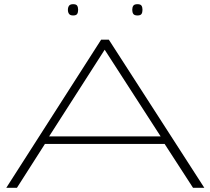

<svg xmlns="http://www.w3.org/2000/svg" viewBox="-20 -899 1007 919"><path d="M10 0 464 -709H501L958 0H904L768 -210H195L61 0ZM215 -246H749L481 -661ZM638 -825Q623 -825 618 -832.5Q613 -840 613 -852Q613 -864 618 -871.5Q623 -879 638 -879Q653 -879 657.5 -871.5Q662 -864 662 -852Q662 -840 657.5 -832.5Q653 -825 638 -825ZM330 -825Q316 -825 310.5 -832.5Q305 -840 305 -852Q305 -864 310.5 -871.5Q316 -879 330 -879Q345 -879 349.5 -871.5Q354 -864 354 -852Q354 -840 349.5 -832.5Q345 -825 330 -825Z"/></svg>

Font: Georama ExtraExtended ExtraLight
Style: Regular
Weight: 200
Width: 8
Designer: Jean-Baptiste Levee
Foundry: Production Type
Version: Version 1.000